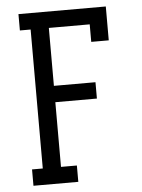

<svg xmlns="http://www.w3.org/2000/svg" viewBox="-53 -777 605 819"><g transform="rotate(-5 250.0 -367.5)"><path d="M57 0V-70H103V-665H57V-735H431V-590H356V-665H181V-417H359V-347H181V-70H249V0Z"/></g></svg>

Font: Iosevka Gothic
Style: Regular
Weight: 400
Monospace: yes
Designer: Belleve Invis
Foundry: Belleve Invis
Version: Version 15.5.1; ttfautohint (v1.8.4)